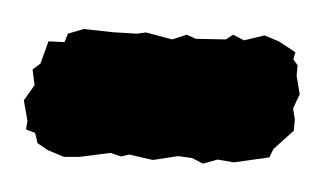

<svg xmlns="http://www.w3.org/2000/svg" viewBox="-30 -399 486 287"><g transform="rotate(5 213.0 -255.5)"><path d="M413 -238V-221L385 -191L380 -178L328 -166L303 -168L282 -160L265 -167L244 -168L207 -159L171 -164L159 -160L143 -164L97 -154L74 -152L49 -160L33 -169L28 -184L14 -188L15 -201L7 -231L21 -255L16 -278L27 -288L36 -322L60 -323L64 -336L87 -345L131 -344L167 -345L180 -348L220 -341L241 -350L255 -345L300 -348L310 -356L327 -349L357 -359L379 -352L405 -338L403 -327L410 -319V-303L417 -276L409 -254Z"/></g></svg>

Font: Winky Rough Black
Style: Italic
Weight: 900
Italic angle: -8.97852°
Designer: Simon Atzbach
Foundry: typofactur
Version: Version 1.206; ttfautohint (v1.8.4.7-5d5b)